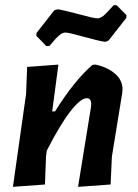

<svg xmlns="http://www.w3.org/2000/svg" viewBox="-20 -719 533 743"><path d="M431 -699 469 -661V-650L400 -562L387 -557Q364 -560 305 -576.5Q246 -593 233 -593Q228 -593 223 -591Q218 -589 214 -586Q210 -583 203.5 -577Q197 -571 193.5 -567Q190 -563 182.5 -554Q175 -545 171 -541H159L121 -580V-591L190 -679L203 -683Q226 -680 285 -664Q344 -648 357 -648Q362 -648 367 -650Q372 -652 376.5 -655Q381 -658 387 -664Q393 -670 396.5 -673.5Q400 -677 408 -686Q416 -695 420 -699ZM30 4 81 -356 85 -460 206 -469 182 -288H193Q268 -408 338 -468L350 -469Q396 -459 425.5 -433.5Q455 -408 454 -372L453 -359L413 -113L408 -5L282 4L332 -304L333 -315Q333 -339 316 -339Q292 -339 252 -287.5Q212 -236 161 -136L158 -112L154 -5Z"/></svg>

Font: Alegreya Sans SC
Style: Bold Italic
Weight: 700
Italic angle: -7°
Designer: Juan Pablo del Peral
Foundry: Huerta Tipografica
Version: Version 2.007